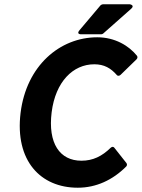

<svg xmlns="http://www.w3.org/2000/svg" viewBox="-20 -852 661 896"><path d="M76 -325C49 -102 169 24 343 24C429 24 506 -12 569 -75C573 -79 574 -86 570 -91L514 -162C508 -170 500 -166 496 -162C456 -123 414 -102 360 -102C259 -102 203 -183 221 -328C239 -471 321 -552 420 -552C466 -552 497 -534 525 -502C530 -496 538 -498 543 -503L617 -575C622 -580 623 -587 619 -592C582 -638 517 -678 434 -678C259 -678 103 -545 76 -325ZM592 -811C611 -828 586 -832 586 -832H460C457 -832 452 -830 449 -827L351 -711C334 -691 359 -692 359 -692H452C455 -692 458 -693 461 -695Z"/></svg>

Font: Falling Sky
Style: BdObl
Weight: 700
Designer: Paul D. Hunt
Foundry: Adobe Systems Incorporated
Version: Version 1.02